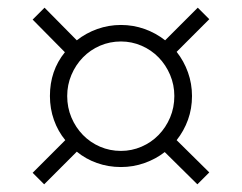

<svg xmlns="http://www.w3.org/2000/svg" viewBox="-20 -610 630 500"><path d="M409 -214Q386 -196 356.5 -185.5Q327 -175 295 -175Q262 -175 232.5 -185.5Q203 -196 180 -215L95 -130L65 -160L150 -245Q131 -268 120.5 -297.5Q110 -327 110 -360Q110 -426 149 -474L65 -559L96 -590L180 -505Q204 -524 233.5 -534.5Q263 -545 295 -545Q327 -545 356.5 -534.5Q386 -524 410 -505L495 -590L525 -560L440 -475Q459 -451 469.5 -421.5Q480 -392 480 -360Q480 -327 469.5 -298Q459 -269 440 -245L525 -161L494 -130ZM295 -217Q323 -217 348.5 -228Q374 -239 393 -258.5Q412 -278 423 -304Q434 -330 434 -360Q434 -389 423 -415Q412 -441 393 -460.5Q374 -480 348.5 -491Q323 -502 295 -502Q266 -502 240.5 -491Q215 -480 196 -460.5Q177 -441 166 -415Q155 -389 155 -360Q155 -330 166 -304Q177 -278 196 -258.5Q215 -239 240.5 -228Q266 -217 295 -217Z"/></svg>

Font: Retni Sans Light
Style: Regular
Weight: 300
Designer: Vitaly Kuzmin
Foundry: ParaType Ltd.
Version: Version 1.00;March 2, 2019;FontCreator 11.5.0.2425 64-bit; t